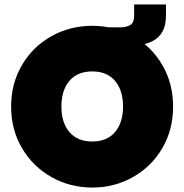

<svg xmlns="http://www.w3.org/2000/svg" viewBox="-20 -836 828 863"><path d="M395 7Q295 7 211.5 -40Q128 -87 79 -170Q30 -253 30 -357Q30 -461 79 -544Q128 -627 211.5 -673.5Q295 -720 395 -720Q495 -720 578 -673.5Q661 -627 709.5 -544Q758 -461 758 -357Q758 -253 709.5 -170Q661 -87 577.5 -40Q494 7 395 7ZM395 -200Q461 -200 497 -242.5Q533 -285 533 -357Q533 -430 497 -472.5Q461 -515 395 -515Q328 -515 292 -472.5Q256 -430 256 -357Q256 -285 292 -242.5Q328 -200 395 -200ZM461 -713H519Q546 -713 564.5 -723Q583 -733 583 -768V-816H726V-768Q726 -728 714 -701.5Q702 -675 678.5 -659Q655 -643 622 -636Q589 -629 547 -629H526Z"/></svg>

Font: Fz Poppins Black
Style: Regular
Weight: 900
Designer: Ninad Kale (Devanagari), Jonny Pinhorn (Latin)
Foundry: Indian Type Foundry
Version: Vit hóa bi Vntype.Com & FontZin.Com